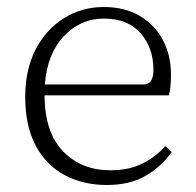

<svg xmlns="http://www.w3.org/2000/svg" viewBox="-20 -515 558 548"><path d="M276 -462Q210 -462 162.5 -412Q115 -362 108 -274H393Q407 -276 412.5 -287Q418 -298 418 -315Q418 -378 381.5 -420Q345 -462 276 -462ZM285 13Q217 13 164 -15.5Q111 -44 81.5 -100Q52 -156 52 -238Q52 -317 82 -374.5Q112 -432 163 -463.5Q214 -495 276 -495Q336 -495 379 -469.5Q422 -444 445 -400.5Q468 -357 468 -302Q468 -264 462 -243H107Q108 -136 160.5 -82.5Q213 -29 295 -29Q347 -29 385 -47.5Q423 -66 452 -98L470 -81Q441 -40 396 -13.5Q351 13 285 13Z"/></svg>

Font: Source Serif 4 SmText Light
Style: Regular
Weight: 300
Designer: Frank Grießhammer
Foundry: Adobe
Version: Version 4.005;hotconv 1.1.0;makeotfexe 2.6.0